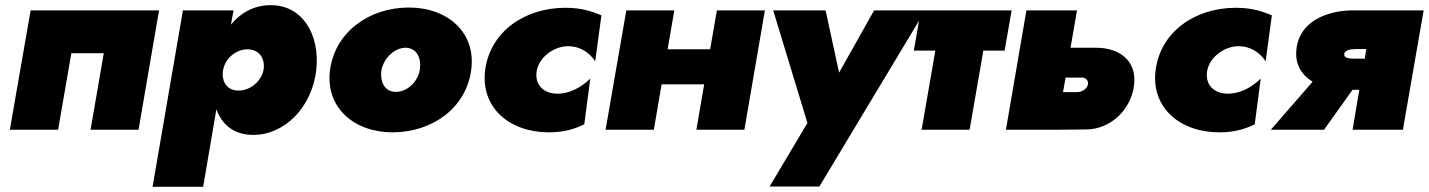

<svg xmlns="http://www.w3.org/2000/svg" viewBox="-20 -500 5507 740"><path d="M593 -460H98L18 0H204L255 -295H380L329 0H514Z M763 220 814 -79C835 -21 880 20 956 20C1076 20 1182 -85 1199 -230C1214 -369 1144 -481 1023 -480C958 -480 907 -450 870 -405L880 -460H685L568 220ZM996 -232C988 -186 942 -149 897 -151C857 -152 834 -182 839 -226L841 -235C851 -280 895 -311 936 -310C980 -308 1002 -275 996 -232Z M1252 -231C1233 -86 1344 10 1493 10C1646 10 1777 -84 1796 -230C1816 -375 1705 -471 1556 -471C1403 -471 1272 -377 1252 -231ZM1450 -229C1459 -277 1502 -317 1545 -316C1587 -314 1605 -275 1598 -231C1590 -183 1547 -144 1503 -146C1462 -147 1444 -186 1450 -229Z M2049 -229C2059 -280 2115 -322 2170 -322C2209 -322 2248 -303 2274 -264L2298 -441C2259 -457 2220 -470 2159 -470C2003 -470 1870 -379 1850 -231C1831 -85 1944 10 2095 10C2156 10 2195 -3 2232 -21L2255 -197C2219 -162 2172 -137 2124 -139C2072 -141 2039 -176 2049 -229Z M2394 -460 2314 0H2500L2530 -175H2694L2664 0H2849L2928 -460H2743L2717 -310H2553L2579 -460Z M3546 -460H3349L3214 -220L3162 -460H2960L3092 -26L2946 219H3138Z M3529 -460 3502 -305H3585L3532 0H3717L3770 -305H3852L3879 -460Z M3936 -460 3857 0H4052L4165 -1C4260 -1 4340 -77 4351 -173C4362 -268 4292 -317 4202 -316H4106L4131 -460ZM4151 -201C4166 -201 4176 -188 4173 -174C4169 -157 4150 -145 4132 -145H4077L4087 -201Z M4633 -229C4643 -280 4699 -322 4754 -322C4793 -322 4832 -303 4858 -264L4882 -441C4843 -457 4804 -470 4743 -470C4587 -470 4454 -379 4434 -231C4415 -85 4528 10 4679 10C4740 10 4779 -3 4816 -21L4839 -197C4803 -162 4756 -137 4708 -139C4656 -141 4623 -176 4633 -229Z M5083 0 5193 -154H5219L5193 0H5387L5467 -460H5188C5093 -458 4989 -417 4977 -313C4969 -253 4997 -211 5039 -185L4878 0ZM5194 -274C5176 -274 5159 -278 5161 -292C5163 -309 5191 -311 5212 -311H5246L5240 -274Z"/></svg>

Font: Jost* Black
Style: Italic
Weight: 900
Italic angle: -10°
Version: Version 3.7